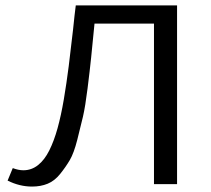

<svg xmlns="http://www.w3.org/2000/svg" viewBox="-20 -678 778 707"><path d="M632 -658V0H547V-591H328Q320 -509 315.5 -465Q311 -421 302.5 -353Q294 -285 285.5 -248.5Q277 -212 264.5 -163Q252 -114 237 -88.5Q222 -63 201.5 -37.5Q181 -12 155.5 -1.5Q130 9 98 9Q52 9 8 -13L27 -59Q48 -51 66 -51Q96 -51 120 -70Q144 -89 161.5 -124Q179 -159 192 -206Q205 -253 215 -312Q225 -371 233 -434Q241 -497 249 -569Q255 -628 259 -658Z"/></svg>

Font: EauTest Medium
Style: Regular
Weight: 500
Designer: Christian Thalmann (Catharsis Fonts)
Version: Version 0.001;PS 000.001;hotconv 1.0.88;makeotf.lib2.5.64775